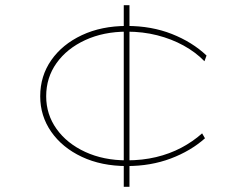

<svg xmlns="http://www.w3.org/2000/svg" viewBox="-20 -720 941 740"><path d="M469 -80Q371 -80 295.5 -115.5Q220 -151 177.5 -212Q135 -273 135 -349Q135 -427 177.5 -488Q220 -549 295.5 -584.5Q371 -620 469 -620Q564 -620 642.5 -589Q721 -558 776 -506L768 -484Q734 -519 687.5 -544.5Q641 -570 586 -584Q531 -598 469 -598Q379 -598 308.5 -565.5Q238 -533 198 -477Q158 -421 158 -349Q158 -279 198 -223Q238 -167 308.5 -134.5Q379 -102 469 -102Q529 -102 581.5 -114.5Q634 -127 678.5 -150.5Q723 -174 759 -206L770 -187Q715 -138 638 -109Q561 -80 469 -80ZM457 0V-84V-96V-604V-616V-700H479V-616V-605V-97V-85V0Z"/></svg>

Font: Lexend Zetta Thin
Style: Regular
Weight: 250
Version: Version 1.007